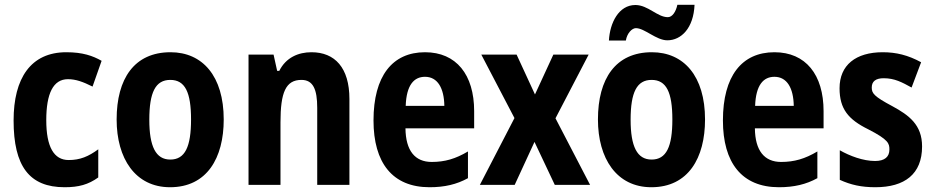

<svg xmlns="http://www.w3.org/2000/svg" viewBox="-20 -775 3914 805"><path d="M251 10C310 10 350 -1 392 -31V-149C351 -119 316 -104 268 -104C206 -104 174 -159 174 -271C174 -383 203 -443 265 -443C298 -443 328 -432 368 -412L406 -520C369 -541 327 -556 258 -556C109 -556 37 -447 37 -270C37 -78 103 10 251 10Z M918 -274C918 -456 829 -556 695 -556C543 -556 469 -445 469 -274C469 -111 547 10 693 10C848 10 918 -113 918 -274ZM606 -273C606 -388 632 -440 694 -440C756 -440 781 -388 781 -274C781 -160 756 -106 694 -106C633 -106 606 -161 606 -273Z M1286 -556C1231 -556 1179 -534 1151 -478H1142L1127 -546H1022V0H1156V-262C1156 -388 1178 -440 1244 -440C1293 -440 1310 -400 1310 -323V0H1445V-360C1445 -491 1384 -556 1286 -556Z M1762 -556C1625 -556 1546 -456 1546 -270C1546 -93 1625 10 1781 10C1844 10 1895 -2 1942 -28V-140C1890 -109 1845 -96 1790 -96C1720 -96 1681 -143 1680 -237H1968V-309C1968 -462 1893 -556 1762 -556ZM1762 -453C1815 -453 1842 -405 1843 -331H1681C1684 -419 1716 -453 1762 -453Z M2137 -280 1992 0H2138L2221 -180L2306 0H2454L2309 -279L2448 -546H2300L2223 -379L2146 -546H1998Z M2533 -605H2604C2609 -636 2630 -657 2646 -657C2683 -657 2731 -606 2778 -606C2836 -606 2888 -657 2892 -755H2820C2814 -726 2799 -703 2780 -703C2736 -703 2697 -754 2644 -754C2574 -754 2537 -679 2533 -605ZM2936 -274C2936 -456 2847 -556 2713 -556C2561 -556 2487 -445 2487 -274C2487 -111 2565 10 2711 10C2866 10 2936 -113 2936 -274ZM2624 -273C2624 -388 2650 -440 2712 -440C2774 -440 2799 -388 2799 -274C2799 -160 2774 -106 2712 -106C2651 -106 2624 -161 2624 -273Z M3227 -556C3090 -556 3011 -456 3011 -270C3011 -93 3090 10 3246 10C3309 10 3360 -2 3407 -28V-140C3355 -109 3310 -96 3255 -96C3185 -96 3146 -143 3145 -237H3433V-309C3433 -462 3358 -556 3227 -556ZM3227 -453C3280 -453 3307 -405 3308 -331H3146C3149 -419 3181 -453 3227 -453Z M3846 -161C3846 -252 3791 -292 3721 -330C3644 -371 3635 -384 3635 -408C3635 -434 3652 -447 3685 -447C3731 -447 3762 -430 3802 -408L3842 -514C3787 -544 3737 -556 3681 -556C3568 -556 3500 -502 3500 -405C3500 -318 3537 -274 3620 -233C3706 -189 3709 -173 3709 -148C3709 -118 3690 -100 3649 -100C3599 -100 3543 -121 3501 -145V-21C3547 0 3591 10 3650 10C3773 10 3846 -45 3846 -161Z"/></svg>

Font: Noto Sans Gujarati UI Condensed
Style: Bold
Weight: 700
Width: 3
Designer: Jelle Bosma - Monotype Design Team, Universal Thirst
Foundry: Monotype Imaging Inc.
Version: Version 2.106